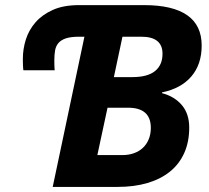

<svg xmlns="http://www.w3.org/2000/svg" viewBox="-20 -734 821 754"><path d="M545.9 -713.9Q658.2 -713.9 715.1 -674.3Q772 -634.8 772 -555.2Q772 -481.4 731.7 -434.1Q691.4 -386.7 616.2 -371.1V-368.2Q665 -355.5 694.1 -321.3Q723.1 -287.1 723.1 -232.9Q723.1 -176.8 703.6 -133.3Q684.1 -89.8 647.7 -60.3Q611.3 -30.8 559.3 -15.4Q507.3 0 441.9 0H187L311.5 -589.8H290.5Q257.8 -589.8 238.5 -583.3Q219.2 -576.7 209.2 -564.7Q199.2 -552.7 196.3 -535.9Q193.4 -519 193.4 -498.5Q193.4 -495.6 193.4 -490Q193.4 -484.4 193.6 -478Q193.8 -471.7 194.1 -466.1Q194.3 -460.4 194.8 -458H71.8Q71.3 -460.9 70.8 -467Q70.3 -473.1 70.1 -480.2Q69.8 -487.3 69.8 -493.7Q69.8 -500 69.8 -503.9Q69.8 -541.5 81.5 -578.9Q93.3 -616.2 119.4 -646.2Q145.5 -676.3 187.5 -695.1Q229.5 -713.9 290 -713.9ZM362.3 -125H460.9Q485.4 -125 505.9 -132.3Q526.4 -139.6 541 -153.3Q555.7 -167 564 -187Q572.3 -207 572.3 -231.9Q572.3 -311 482.9 -311H402.3ZM427.2 -431.2H500Q559.1 -431.2 588.6 -454.8Q618.2 -478.5 618.2 -522.9Q618.2 -589.8 535.2 -589.8H460.9Z"/></svg>

Font: Zoram GWebM
Style: Bold Italic
Weight: 700
Italic angle: -12°
Foundry: Ascender Corporation
Version: Version 1.000